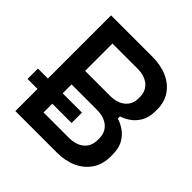

<svg xmlns="http://www.w3.org/2000/svg" viewBox="-196 -846 993 993"><g transform="rotate(45 300.0 -350.0)"><path d="M61 0V-700H363Q426 -700 473.5 -678.5Q521 -657 547.5 -617.5Q574 -578 574 -524V-514Q574 -466 555.5 -435Q537 -404 511.5 -387Q486 -370 463 -363V-347Q486 -341 512.5 -323.5Q539 -306 557.5 -275Q576 -244 576 -194V-184Q576 -126 549 -85Q522 -44 474.5 -22Q427 0 365 0ZM169 -98H353Q407 -98 437.5 -124Q468 -150 468 -196V-205Q468 -251 437.5 -277Q407 -303 353 -303H169ZM169 -402H353Q403 -402 434 -427.5Q465 -453 465 -497V-507Q465 -551 434.5 -576.5Q404 -602 353 -602H169ZM-12 -162V-238H310V-162Z"/></g></svg>

Font: Space Grotesk Frontify Medium
Style: Regular
Weight: 500
Designer: Florian Karsten
Version: Version 2.000